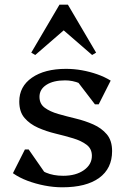

<svg xmlns="http://www.w3.org/2000/svg" viewBox="-20 -785 541 817"><path d="M245 12Q208 12 169.5 4.5Q131 -3 96.5 -16Q62 -29 35 -48L86 -149H102L191 -21H124L118 -94Q144 -64 175.5 -50.5Q207 -37 249 -37Q303 -37 337 -61Q371 -85 371 -122Q371 -152 348.5 -169Q326 -186 291 -196.5Q256 -207 216.5 -216.5Q177 -226 142 -241.5Q107 -257 84.5 -283Q62 -309 62 -353Q62 -417 116 -454.5Q170 -492 261 -492Q295 -492 328.5 -486Q362 -480 393.5 -469Q425 -458 451 -442L400 -341H384L286 -469H362L368 -396Q349 -418 319 -430.5Q289 -443 257 -443Q207 -443 177.5 -424Q148 -405 148 -373Q148 -343 170.5 -326.5Q193 -310 228 -300Q263 -290 302.5 -280.5Q342 -271 377 -255.5Q412 -240 434.5 -213.5Q457 -187 457 -142Q457 -68 402 -28Q347 12 245 12ZM130 -551 113 -561 233 -765H269L389 -561L372 -551L245 -661H257Z"/></svg>

Font: Platypi Light
Style: Regular
Weight: 300
Designer: David Sargent
Foundry: Bolt Cutter Type
Version: Version 1.200